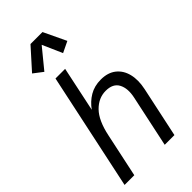

<svg xmlns="http://www.w3.org/2000/svg" viewBox="-295 -1057 1133 1133"><g transform="rotate(-45 271.5 -490.0)"><path d="M20 0 175.8 -732.4H256.3L196.8 -450.7Q225.1 -490.7 265.9 -514.9Q306.6 -539.1 360.4 -539.1Q418.9 -539.1 455.6 -510Q492.2 -481 504.6 -430.7Q517.1 -380.4 503.4 -315.9L436 0H355L424.3 -325.2Q438 -389.2 416.3 -430.4Q394.5 -471.7 334 -471.7Q273.9 -471.7 227.5 -424.3Q181.2 -377 159.7 -274.9L101.1 0ZM157.2 -806.6 99.1 -851.1 215.3 -980.5H315.4L382.3 -839.8L313.5 -806.6L258.8 -930.7Z"/></g></svg>

Font: Schibsted Grotesk
Style: Italic
Weight: 400
Italic angle: -12°
Designer: Bakken & Baeck AS, Henrik Kongsvoll
Foundry: Schibsted ASA
Version: Version 1.100; ttfautohint (v1.8.4.7-5d5b);gftools[0.9.25]